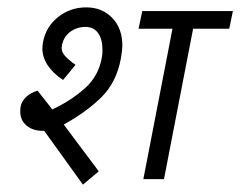

<svg xmlns="http://www.w3.org/2000/svg" viewBox="-20 -486 652 521"><path d="M153 -148 248 -21 205 15 100 -131Q71 -130 53 -144.5Q35 -159 35 -183Q35 -192 36 -196Q38 -210 50 -222Q62 -234 82 -240L122 -189Q173 -213 211 -247Q249 -281 257 -334Q258 -340 258 -352Q258 -380 246 -396.5Q234 -413 212 -413Q189 -413 171 -400Q153 -387 148 -363Q145 -348 155 -336Q165 -324 185 -310L151 -269Q95 -307 95 -355Q95 -361 97 -373Q105 -414 138 -440Q171 -466 214 -466Q257 -466 284.5 -437.5Q312 -409 312 -362Q312 -351 308 -327Q296 -263 256 -223Q216 -183 153 -148ZM425 0H369L448 -408H356L366 -456H612L602 -408H504Z"/></svg>

Font: Cambay Devanagari
Style: Italic
Weight: 400
Italic angle: -11°
Designer: Pooja Saxena
Foundry: Pooja Saxena
Version: Version 1.018;PS 001.018;hotconv 1.0.70;makeotf.lib2.5.58329